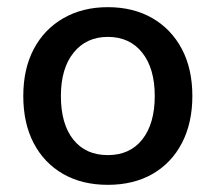

<svg xmlns="http://www.w3.org/2000/svg" viewBox="-20 -502 601 536"><path d="M517 -234Q517 -159 488 -103Q459 -47 406 -16.5Q353 14 281 14Q209 14 156 -16.5Q103 -47 74 -102.5Q45 -158 45 -234Q45 -310 74.5 -365.5Q104 -421 157.5 -451.5Q211 -482 281 -482Q352 -482 405 -451.5Q458 -421 487.5 -365.5Q517 -310 517 -234ZM281 -399Q221 -399 185.5 -355Q150 -311 150 -234Q150 -156 184.5 -112.5Q219 -69 281 -69Q343 -69 377.5 -113Q412 -157 412 -234Q412 -311 377 -355Q342 -399 281 -399Z"/></svg>

Font: Baloo Bhaijaan 2 Medium
Style: Regular
Weight: 500
Designer: Sanskriti Dholi, Noopur Datye and Ek Type
Foundry: Ek Type
Version: Version 1.701